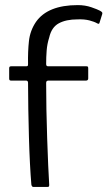

<svg xmlns="http://www.w3.org/2000/svg" viewBox="-20 -732 421 753"><path d="M103 -8Q100 -43 97.5 -91Q95 -139 93.5 -193.5Q92 -248 91 -303Q90 -358 90 -407Q90 -416 82 -416H23Q19 -416 17.5 -418Q16 -420 16 -424V-464Q16 -468 17.5 -470Q19 -472 24 -472H82Q87 -472 88.5 -473.5Q90 -475 90 -481Q89 -530 93.5 -571Q98 -612 121 -646Q144 -679 185 -695.5Q226 -712 285 -712Q314 -712 338.5 -703.5Q363 -695 372 -690Q379 -686 380.5 -683.5Q382 -681 381 -677L371 -645Q370 -640 368 -639Q366 -638 362 -640Q350 -647 330.5 -652Q311 -657 284 -656Q239 -656 210.5 -640.5Q182 -625 173 -585Q165 -560 163 -534Q161 -508 161 -481Q161 -476 163 -474Q165 -472 169 -472H319Q323 -472 324.5 -470.5Q326 -469 326 -463V-424Q326 -421 324 -418.5Q322 -416 318 -416H170Q166 -416 163.5 -414Q161 -412 161 -407Q161 -360 162 -303Q163 -246 165 -189Q167 -132 169 -84.5Q171 -37 173 -7Q173 -3 172 -1Q171 1 167 1H110Q108 1 106 -1Q104 -3 103 -8Z"/></svg>

Font: Glory
Style: Regular
Weight: 400
Designer: Robert Leuschke
Foundry: Robert Leuschke
Version: Version 1.011